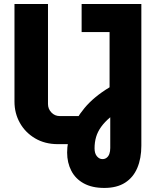

<svg xmlns="http://www.w3.org/2000/svg" viewBox="-20 -720 787 959"><path d="M269.3 0Q204.3 0 155.3 -29Q106.3 -58 79.3 -106.2Q52.3 -154.3 52.3 -212.3V-700H219.7V-200.3Q219.7 -176 236.7 -158.2Q253.7 -140.3 278.3 -140.3H404.3V0ZM500.7 218.7Q440 218.7 398.5 196Q357 173.3 336.2 133Q315.3 92.7 315.3 41.7Q315.3 -9.3 335.3 -66.5Q355.3 -123.7 401.8 -180Q448.3 -236.3 527.3 -284V-559.7H387.7V-700H686V8Q686 71 665.8 118.7Q645.7 166.3 604.7 192.5Q563.7 218.7 500.7 218.7ZM491.7 74.7Q504 74.7 512.8 67.8Q521.7 61 526.2 48.7Q530.7 36.3 530.7 19.3V-134.3Q503 -111 485.3 -86.5Q467.7 -62 460 -35.8Q452.3 -9.7 452.3 20.7Q452.3 46.7 464.2 60.7Q476 74.7 491.7 74.7Z"/></svg>

Font: MuseoModerno Thin
Style: Regular
Weight: 100
Designer: Pablo Cosgaya, Héctor Gatti, Marcela Romero, and the Authors of The MuseoModerno Project.
Foundry: Omnibus-Type Team
Version: Version 1.003